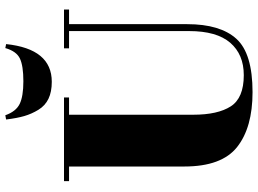

<svg xmlns="http://www.w3.org/2000/svg" viewBox="-144 -817 971 723"><g transform="rotate(-90 341.5 -455.5)"><path d="M420 -23Q498 -23 542 -74Q586 -125 586 -229V-681H521V-700H667V-681H612V-236Q612 -112 557 -51Q502 10 356 10Q223 10 149.5 -48Q76 -106 76 -247V-681H21V-700H336V-681H271V-213Q271 -121 302.5 -72Q334 -23 420 -23ZM253 -918 269 -921Q283 -881 311.5 -867Q340 -853 397 -853Q455 -853 482.5 -866Q510 -879 522 -921L537 -918Q519 -746 395 -746Q357 -746 331 -758.5Q305 -771 289.5 -796.5Q274 -822 266 -849.5Q258 -877 253 -918Z"/></g></svg>

Font: Abril Fatface
Style: Regular
Weight: 400
Designer: Veronika Burian, Jos Scaglione
Foundry: TypeTogether
Version: Version 1.001